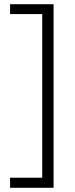

<svg xmlns="http://www.w3.org/2000/svg" viewBox="-20 -735 357 914"><path d="M28 111H181V-668H28V-715H235V159H28Z"/></svg>

Font: Noto Sans Arabic SemCond Light
Style: Regular
Weight: 300
Width: 4
Designer: Monotype Design Team, Nadine Chahine, Nizar Qandah and Khaled Hosny
Foundry: Monotype Imaging Inc.
Version: Version 2.012; ttfautohint (v1.8.4.7-5d5b)